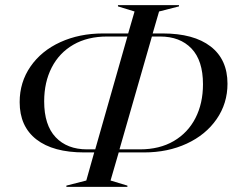

<svg xmlns="http://www.w3.org/2000/svg" viewBox="-20 -732 911 752"><path d="M349 -135H310Q188 -135 122.5 -186Q57 -237 57 -332Q57 -410 99.5 -471.5Q142 -533 216.5 -567Q291 -601 384 -601H482L507 -687L442 -707V-712H681V-707L603 -687L578 -601H617Q739 -601 805 -550Q871 -499 871 -404Q871 -327 828.5 -265.5Q786 -204 711.5 -169.5Q637 -135 544 -135H445L413 -25L479 -5V0H240V-5L318 -25ZM321 -147H353L479 -589H400Q323 -589 267.5 -557Q212 -525 182.5 -467.5Q153 -410 153 -335Q153 -242 198 -194.5Q243 -147 321 -147ZM528 -147Q605 -147 660.5 -179.5Q716 -212 745.5 -269.5Q775 -327 775 -402Q775 -495 730 -542Q685 -589 607 -589H575L448 -147Z"/></svg>

Font: Nyght Serif Italic
Style: Regular
Weight: 400
Italic angle: -16°
Designer: Maksym Kobuzan
Version: Version 0.410